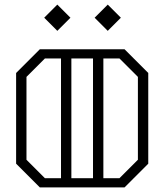

<svg xmlns="http://www.w3.org/2000/svg" viewBox="-20 -814 714 834"><path d="M624 -497V-103L521 0H153L50 -103V-497L153 -600H521ZM175 -40H245V-560H175L95 -480V-120ZM290 -560V-40H384V-560ZM579 -480 499 -560H429V-40H499L579 -120ZM229 -680 286 -737 229 -794 172 -737ZM448 -680 505 -737 448 -794 391 -737Z"/></svg>

Font: Kumar One Outline
Style: Regular
Weight: 400
Designer: Parimal Parmar
Foundry: Indian Type Foundry
Version: Version 1.000;PS 1.000;hotconv 1.0.88;makeotf.lib2.5.647800